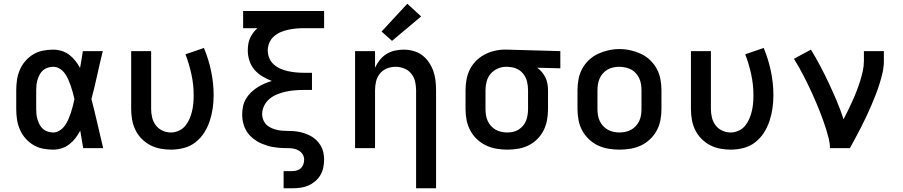

<svg xmlns="http://www.w3.org/2000/svg" viewBox="-20 -794 4840 1029"><path d="M265 8Q237 8 209.5 2.5Q182 -3 158 -17.5Q134 -32 115.5 -53.5Q97 -75 86 -101Q75 -127 71 -154.5Q67 -182 67 -210V-310Q67 -338 71 -365.5Q75 -393 86 -419Q97 -445 115.5 -466.5Q134 -488 158 -502.5Q182 -517 209.5 -522.5Q237 -528 265 -528Q288 -528 310.5 -521Q333 -514 351 -500.5Q369 -487 383.5 -468.5Q398 -450 409 -430Q413 -453 417 -475.5Q421 -498 424 -520H531Q515 -456 501 -391.5Q487 -327 470 -263Q487 -198 502 -132Q517 -66 533 0H426Q422 -23 418 -46.5Q414 -70 410 -94Q399 -73 385 -54.5Q371 -36 352.5 -21.5Q334 -7 311.5 0.5Q289 8 265 8ZM265 -84Q284 -84 300.5 -95Q317 -106 328 -121.5Q339 -137 346.5 -154.5Q354 -172 360 -190Q366 -208 370.5 -226.5Q375 -245 379 -263Q375 -281 370 -299Q365 -317 359 -334.5Q353 -352 345.5 -369Q338 -386 327 -401Q316 -416 300 -426Q284 -436 265 -436Q251 -436 236.5 -431.5Q222 -427 211 -417.5Q200 -408 193 -395Q186 -382 181.5 -368Q177 -354 175.5 -339.5Q174 -325 174 -310V-210Q174 -195 175.5 -180.5Q177 -166 181.5 -152Q186 -138 193 -125Q200 -112 211 -102.5Q222 -93 236.5 -88.5Q251 -84 265 -84Z M896 8Q867 8 838.5 2.5Q810 -3 784.5 -16.5Q759 -30 738.5 -51Q718 -72 705.5 -98Q693 -124 688 -152.5Q683 -181 683 -210V-520H790V-210Q790 -187 795.5 -164Q801 -141 815 -122.5Q829 -104 850.5 -94Q872 -84 896 -84Q917 -84 937.5 -93Q958 -102 972 -118.5Q986 -135 995 -155.5Q1004 -176 1009 -197Q1014 -218 1016 -239.5Q1018 -261 1018 -283Q1018 -340 1006 -395.5Q994 -451 974 -503L1073 -537Q1098 -477 1111.5 -412.5Q1125 -348 1125 -283Q1125 -248 1120 -213.5Q1115 -179 1104 -145.5Q1093 -112 1074 -82.5Q1055 -53 1027.5 -31.5Q1000 -10 965.5 -1Q931 8 896 8Z M1500 215V123H1548Q1560 123 1572.5 119Q1585 115 1593.5 106.5Q1602 98 1606 86Q1610 74 1610 61Q1610 47 1602.5 34Q1595 21 1582.5 13.5Q1570 6 1555.5 3Q1541 0 1526.5 0Q1512 0 1497.5 -0.5Q1483 -1 1468.5 -2.5Q1454 -4 1440 -6.5Q1426 -9 1412 -13.5Q1398 -18 1384.5 -23.5Q1371 -29 1358.5 -36.5Q1346 -44 1335 -53Q1324 -62 1314.5 -73Q1305 -84 1298 -97Q1291 -110 1286.5 -124Q1282 -138 1280 -152Q1278 -166 1278 -181Q1278 -203 1282.5 -224Q1287 -245 1298 -264Q1309 -283 1324.5 -298Q1340 -313 1358.5 -325Q1377 -337 1396.5 -345.5Q1416 -354 1437 -360Q1411 -370 1386.5 -384.5Q1362 -399 1344 -420Q1326 -441 1317 -468Q1308 -495 1308 -523Q1308 -540 1310.5 -557Q1313 -574 1320 -589.5Q1327 -605 1337 -618.5Q1347 -632 1360 -643H1283V-735H1717V-643H1608Q1587 -643 1566 -641Q1545 -639 1524 -634.5Q1503 -630 1483.5 -621.5Q1464 -613 1448 -599Q1432 -585 1423.5 -565Q1415 -545 1415 -523Q1415 -502 1423.5 -482Q1432 -462 1448 -448Q1464 -434 1483.5 -425.5Q1503 -417 1524 -412.5Q1545 -408 1566 -406Q1587 -404 1608 -404H1652V-312H1608Q1584 -312 1560 -310Q1536 -308 1512.5 -303Q1489 -298 1466.5 -289Q1444 -280 1425.5 -265Q1407 -250 1396 -228Q1385 -206 1385 -182Q1385 -163 1394 -145Q1403 -127 1419 -116.5Q1435 -106 1454 -100.5Q1473 -95 1492.5 -93.5Q1512 -92 1531.5 -92Q1551 -92 1570 -89.5Q1589 -87 1608 -81Q1627 -75 1644 -66Q1661 -57 1675 -43.5Q1689 -30 1699 -13Q1709 4 1713 23Q1717 42 1717 61Q1717 83 1712.5 104.5Q1708 126 1697 144.5Q1686 163 1669 177.5Q1652 192 1632.5 200.5Q1613 209 1591 212Q1569 215 1548 215Z M2210 215V-310Q2210 -334 2204.5 -357.5Q2199 -381 2184 -399.5Q2169 -418 2146.5 -427Q2124 -436 2100 -436Q2076 -436 2053.5 -427Q2031 -418 2016 -399.5Q2001 -381 1995.5 -357.5Q1990 -334 1990 -310V0H1883V-520H1990V-431Q2000 -453 2015 -472Q2030 -491 2050.5 -504Q2071 -517 2095 -522.5Q2119 -528 2143 -528Q2169 -528 2195 -521Q2221 -514 2242 -498.5Q2263 -483 2278 -461Q2293 -439 2302 -414Q2311 -389 2314 -362.5Q2317 -336 2317 -310V215ZM2081 -575 2025 -625 2163 -774 2237 -706Z M2699 8Q2670 8 2640.5 3Q2611 -2 2584 -15Q2557 -28 2535.5 -48.5Q2514 -69 2500 -95.5Q2486 -122 2480.5 -151Q2475 -180 2475 -210V-310Q2475 -338 2480 -366.5Q2485 -395 2497.5 -420.5Q2510 -446 2530 -466.5Q2550 -487 2575 -500.5Q2600 -514 2628 -521Q2656 -528 2684 -528Q2688 -528 2692 -528Q2696 -528 2700 -528L2983 -520V-428L2859 -431Q2873 -421 2884.5 -407.5Q2896 -394 2903.5 -378Q2911 -362 2914 -345Q2917 -328 2917 -310V-210Q2917 -181 2912 -152Q2907 -123 2894 -96.5Q2881 -70 2860 -49Q2839 -28 2813 -15Q2787 -2 2757.5 3Q2728 8 2699 8ZM2699 -84Q2715 -84 2730.5 -87.5Q2746 -91 2759.5 -99.5Q2773 -108 2783.5 -120.5Q2794 -133 2799.5 -147.5Q2805 -162 2807.5 -178Q2810 -194 2810 -210V-310Q2810 -333 2805 -355Q2800 -377 2786.5 -395.5Q2773 -414 2752.5 -424Q2732 -434 2709 -435L2700 -436Q2698 -436 2696 -436Q2694 -436 2692 -436Q2669 -436 2646.5 -426Q2624 -416 2609 -398Q2594 -380 2588 -357Q2582 -334 2582 -310V-210Q2582 -194 2584.5 -177.5Q2587 -161 2593.5 -146.5Q2600 -132 2611 -119.5Q2622 -107 2636 -99Q2650 -91 2666.5 -87.5Q2683 -84 2699 -84Z M3300 8Q3270 8 3240.5 3Q3211 -2 3184.5 -14.5Q3158 -27 3136 -48Q3114 -69 3100 -95Q3086 -121 3080.5 -150.5Q3075 -180 3075 -210V-310Q3075 -340 3080.5 -369.5Q3086 -399 3100 -425Q3114 -451 3136 -472Q3158 -493 3185 -505.5Q3212 -518 3241 -524.5Q3270 -531 3300 -531Q3330 -531 3359 -524.5Q3388 -518 3415 -505.5Q3442 -493 3464 -472Q3486 -451 3500 -425Q3514 -399 3519.5 -369.5Q3525 -340 3525 -310V-210Q3525 -180 3519.5 -150.5Q3514 -121 3500 -95Q3486 -69 3464 -48Q3442 -27 3415.5 -14.5Q3389 -2 3359.5 3Q3330 8 3300 8ZM3300 -84Q3316 -84 3332.5 -87.5Q3349 -91 3363 -99Q3377 -107 3388 -119Q3399 -131 3406 -146Q3413 -161 3415.5 -177.5Q3418 -194 3418 -210V-310Q3418 -326 3415.5 -342.5Q3413 -359 3406 -374Q3399 -389 3388 -401.5Q3377 -414 3362.5 -421.5Q3348 -429 3331.5 -432.5Q3315 -436 3298 -436Q3282 -436 3266 -432.5Q3250 -429 3236 -421Q3222 -413 3211 -400.5Q3200 -388 3193.5 -373Q3187 -358 3184.5 -342Q3182 -326 3182 -310V-210Q3182 -194 3184.5 -177.5Q3187 -161 3194 -146Q3201 -131 3212 -119Q3223 -107 3237 -99Q3251 -91 3267.5 -87.5Q3284 -84 3300 -84Z M3896 8Q3867 8 3838.5 2.5Q3810 -3 3784.5 -16.5Q3759 -30 3738.5 -51Q3718 -72 3705.5 -98Q3693 -124 3688 -152.5Q3683 -181 3683 -210V-520H3790V-210Q3790 -187 3795.5 -164Q3801 -141 3815 -122.5Q3829 -104 3850.5 -94Q3872 -84 3896 -84Q3917 -84 3937.5 -93Q3958 -102 3972 -118.5Q3986 -135 3995 -155.5Q4004 -176 4009 -197Q4014 -218 4016 -239.5Q4018 -261 4018 -283Q4018 -340 4006 -395.5Q3994 -451 3974 -503L4073 -537Q4098 -477 4111.5 -412.5Q4125 -348 4125 -283Q4125 -248 4120 -213.5Q4115 -179 4104 -145.5Q4093 -112 4074 -82.5Q4055 -53 4027.5 -31.5Q4000 -10 3965.5 -1Q3931 8 3896 8Z M4428 0Q4428 -26 4421.5 -51.5Q4415 -77 4407.5 -101.5Q4400 -126 4391 -150.5Q4382 -175 4372.5 -199.5Q4363 -224 4352.5 -248Q4342 -272 4331.5 -295.5Q4321 -319 4309.5 -342.5Q4298 -366 4286 -389Q4274 -412 4261.5 -434.5Q4249 -457 4235 -479L4326 -528Q4353 -484 4377 -438.5Q4401 -393 4423 -346Q4445 -299 4465 -251.5Q4485 -204 4501 -155Q4514 -179 4526 -204.5Q4538 -230 4549.5 -255Q4561 -280 4571 -306Q4581 -332 4589.5 -359Q4598 -386 4604 -413Q4610 -440 4610 -468V-520H4717V-468Q4717 -436 4710 -405Q4703 -374 4693.5 -344Q4684 -314 4672.5 -284.5Q4661 -255 4648.5 -226Q4636 -197 4622.5 -168.5Q4609 -140 4594.5 -111.5Q4580 -83 4565 -55.5Q4550 -28 4535 0Z"/></svg>

Font: Zed Mono Semibold Extended
Style: Regular
Weight: 600
Width: 7
Monospace: yes
Designer: Belleve Invis
Foundry: Belleve Invis
Version: Version 1.0.0; ttfautohint (v1.8.4)